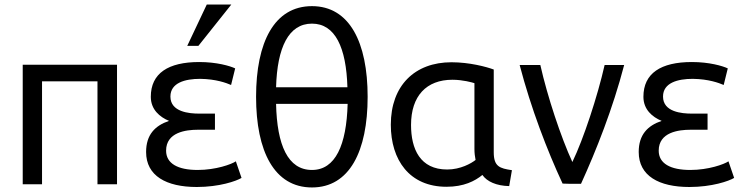

<svg xmlns="http://www.w3.org/2000/svg" viewBox="-20 -807 3282 845"><path d="M495 -522H80V4H165V-449H409V4H495Z M853 -605 998 -787H890L804 -605ZM861 -460C931 -459 976 -442 997 -433L1015 -506C992 -517 933 -534 857 -534C720.4 -534 643.7 -484.5 643.7 -381C643.7 -324.6 683.4 -291.7 724 -275C662 -254 623 -214 623 -138C623 -33 712 16 846 16C945 16 1020 -10 1043 -24L1018 -97C999 -84 930 -59 850 -59C763 -59 711 -87 711 -144C711 -225 798 -236 851 -236H926V-307H856C813 -307 730 -314 730 -382C730 -442.6 794.3 -460 861 -460Z M1353 -703C1455 -703 1504 -598 1509 -423H1195C1200 -598 1250 -703 1353 -703ZM1353 -59C1247 -59 1199 -168 1195 -350H1510C1505 -168 1456 -59 1353 -59ZM1353 -780C1187 -780 1107 -621 1107 -381C1107 -141 1187 18 1353 18C1518 18 1598 -141 1598 -381C1598 -621 1518 -780 1353 -780Z M2068 -151C2068 -134 2070 -118 2073 -103C2054 -88 2007 -61 1948 -61C1829 -61 1789 -151 1789 -257C1789 -385 1857 -456 1971 -456C2017 -456 2059 -444 2068 -441ZM2103 -37C2123 -8 2165 11 2221 12L2233 -58C2179 -66 2153 -74 2153 -137V-501C2121 -513 2046 -533 1967 -533C1806 -533 1700 -431 1700 -258C1700 -103 1782 15 1945 15C2021 15 2070 -10 2103 -37Z M2499 -94C2449 -202 2389 -383 2358 -521H2267C2317 -330 2388 -145 2456 1C2467 1 2479 2 2490 2H2537C2604 -145 2677 -329 2727 -521H2641C2610 -384 2548 -195 2499 -94Z M3029 -460C3099 -459 3144 -442 3165 -433L3183 -506C3160 -517 3101 -534 3025 -534C2888.4 -534 2811.7 -484.5 2811.7 -381C2811.7 -324.6 2851.4 -291.7 2892 -275C2830 -254 2791 -214 2791 -138C2791 -33 2880 16 3014 16C3113 16 3188 -10 3211 -24L3186 -97C3167 -84 3098 -59 3018 -59C2931 -59 2879 -87 2879 -144C2879 -225 2966 -236 3019 -236H3094V-307H3024C2981 -307 2898 -314 2898 -382C2898 -442.6 2962.3 -460 3029 -460Z"/></svg>

Font: Repo
Style: Regular
Weight: 400
Designer: Stefan Peev
Foundry: Context Ltd
Version: Version 0.000